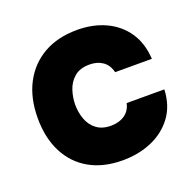

<svg xmlns="http://www.w3.org/2000/svg" viewBox="-102 -643 769 757"><g transform="rotate(-20 282.5 -264.5)"><path d="M290 8Q210 8 152 -24.5Q94 -57 62.5 -118Q31 -179 31 -262Q31 -347 63.5 -408.5Q96 -470 155 -503.5Q214 -537 295 -537Q362 -537 414.5 -512.5Q467 -488 498.5 -442Q530 -396 534 -329H380Q372 -361 349.5 -376.5Q327 -392 295 -392Q254 -392 230.5 -371.5Q207 -351 197.5 -321Q188 -291 188 -262Q188 -230 198.5 -201Q209 -172 232.5 -154Q256 -136 293 -136Q327 -136 350.5 -152Q374 -168 381 -199H539Q536 -131 501.5 -85Q467 -39 412 -15.5Q357 8 290 8Z"/></g></svg>

Font: Onest ExtraBold
Style: Regular
Weight: 800
Designer: Dmitri Voloshin, Andrey Kudryavtsev
Foundry: Dmitri Voloshin, Andrey Kudryavtsev
Version: Version 1.000;gftools[0.9.33]